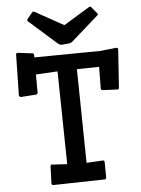

<svg xmlns="http://www.w3.org/2000/svg" viewBox="-63 -1035 794 1083"><g transform="rotate(-5 333.5 -493.5)"><path d="M55.2 -512.2Q46.9 -513.2 44.9 -523.9L49.3 -752.9Q49.3 -761.7 60.5 -761.7L140.6 -752Q150.4 -752 150.4 -740.7V-728L524.9 -731.9L614.7 -741.7Q625.5 -741.7 625.5 -731L610.8 -514.6Q609.9 -506.8 601.6 -506.8L518.1 -510.7Q512.2 -511.7 510.5 -513.9Q508.8 -516.1 508.3 -522.5L509.8 -643.1L383.8 -641.1L392.1 -109.9L486.3 -115.2Q494.1 -113.3 494.1 -106L495.1 -19.5Q494.1 -7.8 486.3 -7.8L196.3 -1.5Q185.5 -1.5 184.6 -11.2L188 -107.9Q188 -117.2 195.8 -117.2L282.7 -111.8L273.9 -638.2L150.9 -631.3L151.4 -527.8Q150.9 -518.6 139.6 -518.1ZM376.5 -802.2Q362.8 -790.5 356 -790L308.1 -785.6Q299.8 -785.6 285.6 -797.9L132.3 -933.6Q128.9 -937 128.9 -940.4Q128.9 -943.8 131.8 -947.8L161.6 -983.4Q163.6 -986.3 166.5 -986.3Q169.4 -986.3 173.3 -984.4L335 -894.5L480.5 -982.9Q486.3 -985.8 489.3 -985.8Q492.2 -985.8 495.1 -981.9L524.4 -946.8Q528.3 -941.4 528.3 -938.5Q528.3 -936 525.9 -934.1Z"/></g></svg>

Font: Wellfleet
Style: Regular
Weight: 400
Designer: Riccardo De Franceschi
Foundry: Riccardo De Franceschi
Version: Version 1.002